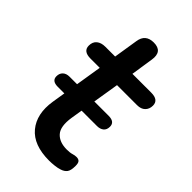

<svg xmlns="http://www.w3.org/2000/svg" viewBox="-201 -713 793 793"><g transform="rotate(45 195.0 -316.5)"><path d="M247 9Q156 9 114.5 -41Q73 -91 86 -174L124 -410H70Q27 -410 27 -443Q27 -465 41 -476.5Q55 -488 79 -488H136L153 -595Q160 -642 208 -642Q261 -642 252 -586L237 -488H347Q390 -488 390 -455Q390 -435 377.5 -422.5Q365 -410 342 -410H225L188 -182Q179 -124 201 -99.5Q223 -75 266 -75Q285 -75 296 -78.5Q307 -82 317 -82Q328 -82 334 -76Q340 -70 340 -53Q340 -26 331.5 -15Q323 -4 307 1Q296 5 278.5 7Q261 9 247 9ZM57 -232Q22 -232 22 -259Q22 -276 32.5 -286Q43 -296 62 -296H290Q326 -296 326 -268Q326 -250 315 -241Q304 -232 286 -232Z"/></g></svg>

Font: Nunito SemiBold
Style: Italic
Weight: 600
Italic angle: -9°
Designer: Vernon Adams
Foundry: Vernon Adams
Version: Version 3.601; ttfautohint (v1.8.2.53-6de2)